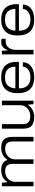

<svg xmlns="http://www.w3.org/2000/svg" viewBox="1284 -1862 590 3198"><g transform="rotate(-90 1579.0 -263.0)"><path d="M75 0V-526H135L142 -438H149Q175 -477 206.5 -499Q238 -521 273.5 -529.5Q309 -538 345 -538Q408 -538 451 -515Q494 -492 512 -438H519Q545 -476 576.5 -498Q608 -520 644 -529Q680 -538 716 -538Q773 -538 813.5 -520Q854 -502 876 -462Q898 -422 898 -355V0H822V-343Q822 -384 812 -409.5Q802 -435 784.5 -448.5Q767 -462 743.5 -467Q720 -472 692 -472Q650 -472 611.5 -451.5Q573 -431 548.5 -393.5Q524 -356 524 -303V0H449V-343Q449 -384 439 -409.5Q429 -435 411.5 -448.5Q394 -462 370.5 -467Q347 -472 321 -472Q278 -472 238.5 -451.5Q199 -431 174.5 -393.5Q150 -356 150 -303V0Z M1225 12Q1135 12 1085 -30Q1035 -72 1035 -172V-526H1110V-183Q1110 -142 1120.5 -116.5Q1131 -91 1149.5 -77.5Q1168 -64 1193 -59Q1218 -54 1247 -54Q1292 -54 1333 -74.5Q1374 -95 1400 -133Q1426 -171 1426 -223V-526H1501V0H1442L1435 -88H1427Q1401 -50 1368 -28Q1335 -6 1298.5 3Q1262 12 1225 12Z M1890 12Q1806 12 1746.5 -17.5Q1687 -47 1656.5 -108.5Q1626 -170 1626 -263Q1626 -356 1656.5 -417Q1687 -478 1746.5 -508Q1806 -538 1892 -538Q1978 -538 2034.5 -507.5Q2091 -477 2119 -421.5Q2147 -366 2147 -290V-243H1706Q1706 -174 1729.5 -131.5Q1753 -89 1795 -70Q1837 -51 1894 -51Q1937 -51 1968.5 -62Q2000 -73 2022 -90.5Q2044 -108 2055.5 -131Q2067 -154 2068 -177H2142Q2141 -141 2126.5 -107.5Q2112 -74 2081.5 -47Q2051 -20 2003.5 -4Q1956 12 1890 12ZM1706 -302H2068Q2068 -351 2053.5 -384.5Q2039 -418 2014.5 -438Q1990 -458 1957.5 -466.5Q1925 -475 1889 -475Q1836 -475 1796 -457Q1756 -439 1733 -400.5Q1710 -362 1706 -302Z M2272 0V-526H2332L2339 -432H2345Q2352 -455 2367.5 -479.5Q2383 -504 2410.5 -521Q2438 -538 2480 -538Q2495 -538 2509 -536Q2523 -534 2532 -531V-464H2494Q2452 -464 2424 -448.5Q2396 -433 2379 -406.5Q2362 -380 2354.5 -349Q2347 -318 2347 -287V0Z M2851 12Q2767 12 2707.5 -17.5Q2648 -47 2617.5 -108.5Q2587 -170 2587 -263Q2587 -356 2617.5 -417Q2648 -478 2707.5 -508Q2767 -538 2853 -538Q2939 -538 2995.5 -507.5Q3052 -477 3080 -421.5Q3108 -366 3108 -290V-243H2667Q2667 -174 2690.5 -131.5Q2714 -89 2756 -70Q2798 -51 2855 -51Q2898 -51 2929.5 -62Q2961 -73 2983 -90.5Q3005 -108 3016.5 -131Q3028 -154 3029 -177H3103Q3102 -141 3087.5 -107.5Q3073 -74 3042.5 -47Q3012 -20 2964.5 -4Q2917 12 2851 12ZM2667 -302H3029Q3029 -351 3014.5 -384.5Q3000 -418 2975.5 -438Q2951 -458 2918.5 -466.5Q2886 -475 2850 -475Q2797 -475 2757 -457Q2717 -439 2694 -400.5Q2671 -362 2667 -302Z"/></g></svg>

Font: Archivo SemiExpanded Light
Style: Regular
Weight: 300
Width: 6
Designer: Hector Gatti
Foundry: Omnibus-Type
Version: Version 2.001